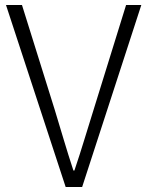

<svg xmlns="http://www.w3.org/2000/svg" viewBox="-20 -749 590 769"><path d="M243 0H309L546 -729H485L355 -310C327 -222 308 -154 278 -66H274C245 -154 226 -222 199 -310L68 -729H4Z"/></svg>

Font: Noto Sans T Chinese Light
Style: Regular
Weight: 300
Designer: Ryoko NISHIZUKA (kana & ideographs); Paul D. Hunt (Latin, Greek & Cyrillic); Wenlong ZHANG (bopomofo); Sandoll Communica
Foundry: Adobe Systems Incorporated
Version: Version 1.000;PS 1;hotconv 1.0.78;makeotf.lib2.5.61930